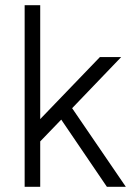

<svg xmlns="http://www.w3.org/2000/svg" viewBox="-20 -720 505 740"><path d="M75 0H135V-175L216 -259L392 0H465L258 -303L447 -500H365L135 -261V-700H75Z"/></svg>

Font: Unageo
Style: Light
Weight: 300
Designer: Richard Sepsi
Foundry: Richard Sepsi
Version: Version 2.000